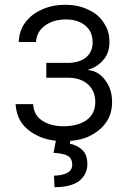

<svg xmlns="http://www.w3.org/2000/svg" viewBox="-20 -575 531 800"><path d="M155 -73Q190 -49 245 -49Q303 -49 340 -74Q377 -101 377 -150Q377 -195 347 -223Q318 -249 271 -251H173V-313H270Q318 -316 342 -339Q366 -362 366 -399Q366 -443 336 -468Q305 -494 254 -494Q202 -494 167 -468Q133 -443 130 -400H58Q60 -447 85 -481Q111 -516 154 -535Q197 -555 251 -555Q307 -555 349 -534Q391 -515 413 -479Q436 -446 436 -401Q436 -354 411 -326Q385 -295 348 -285V-283Q391 -279 419 -240Q447 -203 447 -150Q447 -100 422 -65Q397 -29 351 -7Q308 13 246 13Q188 13 144 -6Q99 -26 73 -59Q48 -93 45 -141H118Q121 -95 155 -73ZM322 49Q344 69 344 109Q344 151 310 179Q275 205 207 205L205 157Q241 156 261 145Q281 134 281 111Q281 86 263 75Q246 64 203 62L216 -5H276L271 24Q300 29 322 49Z"/></svg>

Font: Sinter Normal
Style: Regular
Weight: 350
Foundry: Adobe & rsms
Version: Version 1.000